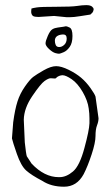

<svg xmlns="http://www.w3.org/2000/svg" viewBox="-20 -704 429 745"><path d="M102.1 -670.9Q107.9 -672.9 123.5 -675.3Q139.2 -677.7 198.7 -677.7Q258.3 -677.7 278.8 -680.9Q299.3 -684.1 314.9 -684.1Q330.6 -684.1 337.4 -678.2Q343.3 -673.3 343.3 -668Q343.3 -668 343.3 -667Q342.3 -659.7 338.4 -654.8L330.6 -647.5Q322.8 -646.5 289.6 -641.1Q266.1 -637.2 250.5 -637.2Q247.6 -637.2 244.6 -637.2Q241.7 -637.2 238.8 -637.2L189.9 -642.1L129.4 -638.2Q113.8 -638.2 107.9 -642.1Q102.1 -647 101.1 -655.8Q101.1 -655.8 101.1 -661.6Q101.1 -667 102.1 -670.9ZM170.4 -513.7Q156.7 -526.4 156.7 -535.6Q156.7 -544.9 165.5 -564.9Q174.3 -585 183.1 -590.3Q191.9 -595.7 204.6 -597.2Q217.3 -598.6 225.1 -600.1Q232.9 -601.6 235.8 -602.1Q238.8 -602.5 250 -597.2Q261.2 -591.8 261.2 -564.5Q261.2 -537.1 250.5 -522Q239.7 -506.8 227.1 -501.5Q214.4 -496.1 210 -495.6Q205.6 -495.1 194.8 -498Q184.1 -501 170.4 -513.7ZM225.1 -570.3H224.1Q192.9 -568.4 192.9 -545.9Q192.9 -537.1 196.3 -529.3Q199.7 -521.5 210 -521.5Q220.2 -521.5 229.5 -530.3Q238.8 -539.1 238.8 -554.7Q238.8 -570.3 225.1 -570.3ZM350.6 -329.1 362.3 -245.1Q362.3 -232.4 356.4 -217.3Q350.6 -202.1 350.6 -176.3Q350.6 -150.4 335.4 -104.5Q320.3 -58.6 304.7 -28.3Q278.3 20.5 228.5 20.5Q178.7 20.5 144.5 -2Q101.6 -24.4 81.5 -42.5Q61.5 -60.5 45.4 -106.9Q29.3 -153.3 26.4 -167L31.2 -229.5Q38.1 -280.3 47.9 -310.5Q57.6 -340.8 76.7 -368.2Q95.7 -395.5 108.4 -405.3Q121.1 -415 149.4 -431.2Q177.7 -447.3 197.8 -447.3Q217.8 -447.3 246.6 -433.1Q275.4 -418.9 294.9 -402.3Q314.5 -385.7 331.1 -362.3Q347.7 -338.9 350.6 -329.1ZM222.7 -412.1H221.7Q209 -411.1 199.2 -403.3V-402.3Q196.3 -399.4 193.4 -399.4Q193.4 -399.4 192.4 -399.4L176.8 -400.4Q168 -400.4 152.8 -389.6Q137.7 -378.9 105.5 -331.5Q73.2 -284.2 72.3 -239.3L76.2 -151.4Q81.1 -106.4 84 -97.7L102.5 -69.3Q152.3 -16.6 208 -16.6H210.9Q237.3 -16.6 263.2 -38.6Q289.1 -60.5 307.6 -129.9Q326.2 -198.2 327.1 -225.6Q327.1 -225.6 327.1 -236.3Q327.1 -236.3 327.1 -245.1Q327.1 -263.7 324.2 -283.2Q320.3 -313.5 300.8 -347.2Q281.2 -380.9 258.3 -396.5Q235.4 -412.1 222.7 -412.1Z"/></svg>

Font: Drukaatie burti
Style: Thin
Weight: 100
Version: Version 0.14